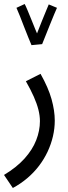

<svg xmlns="http://www.w3.org/2000/svg" viewBox="-47 -707 341 957"><path d="M17 230 -27 165Q36 127 75.5 83Q115 39 133.5 -8.5Q152 -56 152 -103Q152 -130 144.5 -160Q137 -190 121.5 -225Q106 -260 82 -302L155 -339Q194 -270 210 -212.5Q226 -155 226 -106Q226 -67 217 -28Q208 11 190.5 48.5Q173 86 147.5 119.5Q122 153 89 181Q56 209 17 230ZM110 -482Q104 -496 94 -520.5Q84 -545 73 -573.5Q62 -602 52 -627.5Q42 -653 35 -668L76 -687Q81 -678 90 -656.5Q99 -635 109.5 -609Q120 -583 129.5 -559.5Q139 -536 145 -523L163 -487ZM163 -487 123 -502Q129 -518 139.5 -545.5Q150 -573 162 -602.5Q174 -632 183.5 -655Q193 -678 196 -685L237 -668Q233 -659 223 -635.5Q213 -612 201.5 -583Q190 -554 179.5 -528Q169 -502 163 -487Z"/></svg>

Font: Noto Sans Arabic ExtraCondensed
Style: Regular
Weight: 400
Width: 2
Designer: Monotype Design Team, Nadine Chahine, Nizar Qandah and Khaled Hosny
Foundry: Monotype Imaging Inc.
Version: Version 2.012